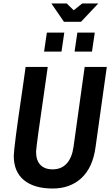

<svg xmlns="http://www.w3.org/2000/svg" viewBox="-20 -1070 633 1102"><path d="M282 12Q176 12 117.5 -36Q59 -84 59 -176Q59 -186 62.5 -218.5Q66 -251 72 -297.5Q78 -344 85.5 -396.5Q93 -449 100.5 -500Q108 -551 114 -593Q120 -635 123.5 -660.5Q127 -686 127 -686H254Q254 -686 250.5 -661Q247 -636 241 -594.5Q235 -553 228 -503Q221 -453 213.5 -402Q206 -351 200 -307.5Q194 -264 190.5 -234.5Q187 -205 187 -199Q187 -150 211.5 -124Q236 -98 282 -98Q332 -98 362.5 -131Q393 -164 402 -227L466 -686H593L528 -223Q512 -108 447.5 -48Q383 12 282 12ZM408 -774 424 -883H524L508 -774ZM233 -774 249 -883H349L333 -774ZM347 -945 275 -1050H363L403 -1011L452 -1050H544L445 -945Z"/></svg>

Font: Archivo Narrow
Style: Bold Italic
Weight: 700
Italic angle: -8°
Designer: Hector Gatti
Foundry: Omnibus-Type
Version: Version 3.002